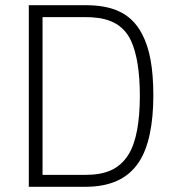

<svg xmlns="http://www.w3.org/2000/svg" viewBox="-20 -720 674 740"><path d="M91 0H308C405 0 473 -31 515 -95C553 -151 571 -243 571 -351C571 -458 557 -533 528 -588C483 -676 404 -700 308 -700H91ZM144 -46V-654H308C374 -654 448 -642 485 -563C508 -513 519 -440 519 -351C519 -250 505 -172 475 -124C439 -67 386 -46 308 -46Z"/></svg>

Font: Arthouse Owned Light
Style: Regular
Weight: 300
Designer: Jeremy Tribby
Foundry: Tribby Type
Version: Version 1.000;PS 001.000;hotconv 1.0.88;makeotf.lib2.5.64775